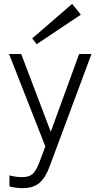

<svg xmlns="http://www.w3.org/2000/svg" viewBox="-20 -759 522 995"><path d="M98 216Q80 216 61.5 213.5Q43 211 29 207V150Q43 154 60.5 156.5Q78 159 94 159Q131 159 149 142.5Q167 126 183 85L215 0L27 -479H90L243 -76L390 -479H454L237 104Q216 162 184 189Q152 216 98 216ZM170 -530 147 -560 354 -739 399 -683Z"/></svg>

Font: Zen Kaku Gothic Antique
Style: Regular
Weight: 400
Designer: Yoshimichi Ohira
Foundry: Positype
Version: Version 1.001